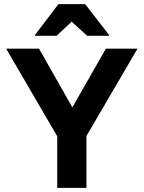

<svg xmlns="http://www.w3.org/2000/svg" viewBox="-20 -911 697 931"><path d="M257.5 0V-250L10 -675H169.2L329.2 -393.3H332.5L493.3 -675H646.7L399.2 -251.7V0ZM149.2 -737.5V-740.8L263.3 -890.8H393.3L509.2 -740.8V-737.5H402.5L327.5 -805.8L254.2 -737.5Z"/></svg>

Font: Funnel Display
Style: Bold
Weight: 700
Designer: NORD ID, Kristian Moeller
Foundry: Dicotype
Version: Version 1.000